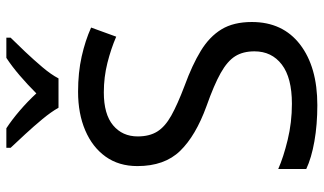

<svg xmlns="http://www.w3.org/2000/svg" viewBox="-222 -762 994 589"><g transform="rotate(-90 274.5 -467.0)"><path d="M502 -191Q502 -96 433 -43Q364 10 247 10Q187 10 136 1Q85 -8 51 -24V-110Q87 -94 140.5 -81Q194 -68 251 -68Q331 -68 371.5 -99Q412 -130 412 -183Q412 -218 397 -242Q382 -266 345.5 -286.5Q309 -307 244 -330Q153 -363 106.5 -411Q60 -459 60 -542Q60 -599 89 -639.5Q118 -680 169.5 -702Q221 -724 288 -724Q347 -724 396 -713Q445 -702 485 -684L457 -607Q420 -623 376.5 -634Q333 -645 286 -645Q219 -645 185 -616.5Q151 -588 151 -541Q151 -505 166 -481Q181 -457 215 -438Q249 -419 307 -397Q370 -374 413.5 -347.5Q457 -321 479.5 -284Q502 -247 502 -191ZM239 -784Q226 -807 204 -833.5Q182 -860 158 -886Q134 -912 116 -931V-944H176Q202 -927 230 -903Q258 -879 283 -852Q310 -879 338 -903Q366 -927 392 -944H454V-931Q435 -912 410.5 -886Q386 -860 363.5 -833.5Q341 -807 329 -784Z"/></g></svg>

Font: Noto Sans Takri
Style: Regular
Weight: 400
Designer: Monotype Design Team
Foundry: Monotype Imaging Inc.
Version: Version 2.003; ttfautohint (v1.8.4.7-5d5b)